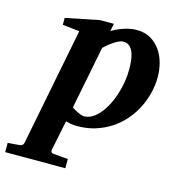

<svg xmlns="http://www.w3.org/2000/svg" viewBox="-203 -595 850 908"><g transform="rotate(15 222.5 -140.5)"><path d="M369.1 -307.1Q369.1 -328.1 367.2 -349.9Q365.2 -371.6 358.9 -389.4Q352.5 -407.2 340.6 -418.7Q328.6 -430.2 309.1 -430.2Q298.3 -430.2 285.9 -424.3Q273.4 -418.5 261 -409.9Q248.5 -401.4 237.5 -392.1Q226.6 -382.8 219.2 -376L158.2 -67.9Q164.1 -64 171.9 -59.3Q179.7 -54.7 188 -50.8Q196.3 -46.9 204.3 -43.9Q212.4 -41 219.2 -41Q240.2 -41 259.5 -52.5Q278.8 -64 295.4 -84Q312 -104 325.7 -130.1Q339.4 -156.2 348.9 -186Q358.4 -215.8 363.8 -246.8Q369.1 -277.8 369.1 -307.1ZM508.8 -311Q508.8 -271 499 -231.4Q489.3 -191.9 470.9 -156Q452.6 -120.1 425.8 -89.4Q398.9 -58.6 364.7 -36.1Q330.6 -13.7 289.1 -0.7Q247.6 12.2 200.2 12.2Q181.6 12.2 167.7 9.5Q153.8 6.8 144 3.9L113.8 151.9Q112.3 158.7 116.5 163.3Q120.6 168 128.9 168Q135.7 168.5 146 169.4Q154.8 170.4 167.7 171.4Q180.7 172.4 198.2 173.8V219.2H-96.2V173.8Q-88.4 172.9 -77.9 172.4Q-67.4 171.9 -58.1 170.9Q-47.4 169.9 -36.1 168.9Q-28.3 168 -24.4 163.3Q-20.5 158.7 -19 151.9L94.2 -423.8L11.2 -433.1V-466.8L175.8 -500H243.2L235.8 -462.9Q243.7 -467.3 256.1 -473.6Q268.6 -480 284.2 -485.8Q299.8 -491.7 317.9 -495.8Q335.9 -500 356 -500Q395.5 -500 424.3 -483.2Q453.1 -466.3 471.9 -439.5Q490.7 -412.6 499.8 -378.9Q508.8 -345.2 508.8 -311Z"/></g></svg>

Font: Charis SIL Eur
Style: Bold Italic
Weight: 700
Italic angle: -11°
Foundry: SIL International
Version: Version 5.000